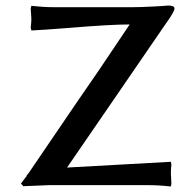

<svg xmlns="http://www.w3.org/2000/svg" viewBox="-20 -674 662 699"><path d="M224.1 -64 602.1 -85 604 -75.2Q602.1 -59.6 602.1 -43Q602.1 -33.2 604 -4.9L602.1 4.9Q557.1 0 517.1 0H159.2L64.9 3.9L56.2 -5.9Q58.6 -8.8 66.4 -19.3Q74.2 -29.8 77.1 -33.2H76.2Q77.6 -36.1 81.1 -40Q84.5 -43.9 85 -44.9Q298.3 -358.9 341.8 -420.9Q450.7 -583.5 452.1 -585Q381.3 -585 223.1 -571.8Q142.1 -565.4 94.2 -563L91.8 -573.2Q94.2 -592.8 94.2 -605Q94.2 -607.4 91.8 -643.1L94.2 -652.8Q139.2 -647.9 168.9 -647.9H469.2Q490.2 -647.9 534.4 -650.1Q578.6 -652.3 591.8 -653.8Q615.2 -653.8 615.2 -643.1Q615.2 -631.3 583 -586.9Q549.8 -539.1 421.4 -351.3Q293 -163.6 224.1 -64Z"/></svg>

Font: Linear Smooth
Style: Bold
Weight: 700
Designer: Philipp H. Poll, Flanker
Foundry: Philipp H. Poll, reworked by Flanker
Version: Version 1.061 | FøM Fix